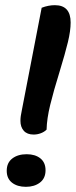

<svg xmlns="http://www.w3.org/2000/svg" viewBox="-20 -700 293 742"><path d="M192 -680Q253 -680 253 -613Q253 -581 242.5 -537.5Q232 -494 210 -422Q187 -348 174 -294.5Q161 -241 160 -199Q151 -190 137.5 -185Q124 -180 110 -180Q85 -180 72 -194.5Q59 -209 59 -233Q59 -250 64 -272L141 -670Q167 -680 192 -680ZM156 -42Q156 -11 134.5 5.5Q113 22 80 22Q47 22 26.5 6Q6 -10 6 -40Q6 -71 27.5 -87.5Q49 -104 83 -104Q116 -104 136 -88Q156 -72 156 -42Z"/></svg>

Font: Sansita
Style: Italic
Weight: 400
Italic angle: -11°
Designer: Pablo Cosgaya
Foundry: Omnibus-Type
Version: Version 1.006